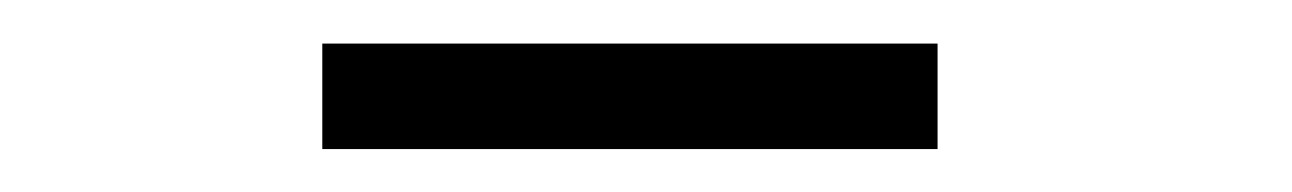

<svg xmlns="http://www.w3.org/2000/svg" viewBox="-20 -717 599 89"><path d="M129.4 -647.9V-696.8H414.6V-647.9Z"/></svg>

Font: Comme
Style: Regular
Weight: 400
Designer: Vernon Adams
Foundry: Vernon Adams
Version: Version 1.000;gftools[0.9.27]